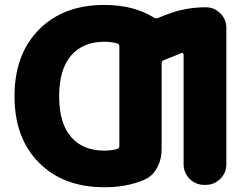

<svg xmlns="http://www.w3.org/2000/svg" viewBox="-20 -785 1040 794"><path d="M411.1 -162.1Q442.4 -162.1 464.8 -168.9Q473.6 -171.9 473.6 -181.6V-592.8Q473.6 -602.5 463.9 -605.5Q441.4 -612.3 411.1 -612.3Q323.2 -612.3 273.9 -555.2Q224.6 -498 224.6 -387.2Q224.6 -276.4 273.4 -219.2Q322.3 -162.1 411.1 -162.1ZM666 -723.6Q745.1 -754.9 830.1 -754.9H831.1Q866.2 -754.9 891.1 -730Q916 -705.1 916 -669.9V-105.5Q916 -70.3 891.1 -45.4Q866.2 -20.5 831.1 -20.5H824.2Q789.1 -20.5 764.2 -45.4Q739.3 -70.3 739.3 -105.5V-559.6Q739.3 -563.5 736.3 -565.4Q733.4 -567.4 730.5 -565.4L657.2 -536.1Q648.4 -532.2 648.4 -522.5V-168Q648.4 -126 629.4 -90.8Q610.4 -55.7 575.2 -41Q503.9 -10.7 415 -10.7Q413.1 -10.7 411.1 -10.7Q242.2 -10.7 141.1 -112.3Q40 -213.9 40 -387.2Q40 -560.5 141.1 -662.6Q242.2 -764.6 411.1 -764.6Q533.2 -764.6 617.2 -711.9Q625 -707 633.8 -710.9Z"/></svg>

Font: Gen Jyuu GothicX Heavy
Style: Bold
Weight: 900
Designer: [Source Han Sans]
Ryoko NISHIZUKA  (kana & ideographs); Paul D. Hunt (Latin, Greek & Cyrillic); Wenlong ZHANG  (bopomofo
Version: Version 1.002.20150607